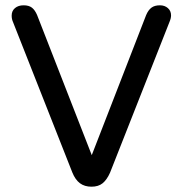

<svg xmlns="http://www.w3.org/2000/svg" viewBox="-20 -697 691 724"><path d="M253 -46 29 -614Q24 -625 24 -638Q24 -656 36.5 -666.5Q49 -677 69 -677Q89 -677 100.5 -668Q112 -659 120 -640L326 -112L531 -640Q539 -659 551 -668Q563 -677 583 -677Q601 -677 613 -666.5Q625 -656 625 -639Q625 -628 619 -614L395 -46Q383 -19 367 -6Q351 7 325 7Q299 7 281.5 -6Q264 -19 253 -46Z"/></svg>

Font: SN Pro
Style: Regular
Weight: 400
Designer: Tobias Whetton
Foundry: Supernotes
Version: Version 1.003